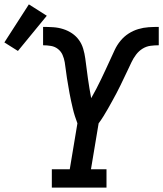

<svg xmlns="http://www.w3.org/2000/svg" viewBox="-110 -858 746 878"><path d="M127 0V-84H209L244 -294Q238 -310 232.5 -327Q227 -344 223 -361.5Q219 -379 215 -396.5Q211 -414 208 -431.5Q205 -449 202 -466.5Q199 -484 196 -502Q193 -520 191 -538Q189 -556 186 -573.5Q183 -591 176 -607Q169 -623 155 -634Q141 -645 123 -648Q105 -651 87 -651V-735Q110 -735 133.5 -733.5Q157 -732 179 -725Q201 -718 219.5 -705.5Q238 -693 251 -675Q264 -657 270.5 -635Q277 -613 280 -590.5Q283 -568 286 -545Q289 -522 292 -499.5Q295 -477 299 -454Q303 -431 307 -409Q319 -430 330.5 -452Q342 -474 352.5 -496Q363 -518 373.5 -540.5Q384 -563 394 -585Q404 -607 414.5 -629.5Q425 -652 441 -671.5Q457 -691 478 -704.5Q499 -718 522.5 -725Q546 -732 569.5 -733.5Q593 -735 616 -735V-651Q597 -651 578 -648.5Q559 -646 542 -635.5Q525 -625 512.5 -608.5Q500 -592 491.5 -574Q483 -556 474.5 -538Q466 -520 457.5 -502.5Q449 -485 440.5 -467Q432 -449 422.5 -431.5Q413 -414 403.5 -396.5Q394 -379 384 -361.5Q374 -344 363.5 -327Q353 -310 341 -294L306 -84H377V0ZM-28 -625 -90 -664 22 -838 104 -786Z"/></svg>

Font: Iosevka Etoile Medium Oblique
Style: Regular
Weight: 500
Italic angle: -9°
Designer: Belleve Invis
Foundry: Belleve Invis
Version: Version 15.5.2; ttfautohint (v1.8.4)